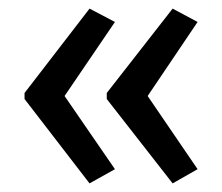

<svg xmlns="http://www.w3.org/2000/svg" viewBox="-20 -487 515 446"><path d="M37 -271 188 -467 247 -436 130 -264 247 -94 188 -61 37 -257ZM228 -271 381 -467 439 -436 323 -264 439 -94 381 -61 228 -257Z"/></svg>

Font: Noto Sans Lao Condensed
Style: Regular
Weight: 400
Width: 3
Designer: Monotype Design Team
Foundry: Monotype Imaging Inc.
Version: Version 2.003; ttfautohint (v1.8.4.7-5d5b)